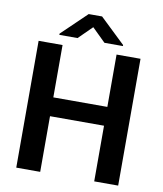

<svg xmlns="http://www.w3.org/2000/svg" viewBox="-96 -982 901 1060"><g transform="rotate(10 354.0 -452.0)"><path d="M202.1 -710.9V-417.5H504.9V-710.9H639.2V0H504.9V-312H202.1V0H67.9V-710.9ZM389.6 -904.3 531.2 -769V-763.2H427.7L352.1 -837.4L276.9 -763.2H174.8V-770L314.5 -904.3Z"/></g></svg>

Font: Vazirmatn RD UI FD SemiBold
Style: Regular
Weight: 600
Designer: Saber Rastikerdar
Foundry: Saber Rastikerdar
Version: Version 33.003